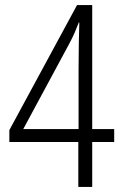

<svg xmlns="http://www.w3.org/2000/svg" viewBox="-20 -740 493 760"><path d="M290 -178H17V-225L285 -720H345V-229H432V-178H345V0H290ZM291 -229V-461Q291 -525 292 -570Q293 -615 294 -651H292Q284 -630 275 -609.5Q266 -589 252 -563L72 -229Z"/></svg>

Font: Noto Sans Devanagari UI Condensed Light
Style: Regular
Weight: 300
Width: 3
Designer: Jelle Bosma - Monotype Design Team
Foundry: Monotype Imaging Inc.
Version: Version 2.004; ttfautohint (v1.8.4.7-5d5b)